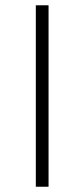

<svg xmlns="http://www.w3.org/2000/svg" viewBox="-20 -710 321 730"><path d="M116.2 0V-689.9H164.6V0Z"/></svg>

Font: HK Grotesk Light Legacy
Style: Regular
Weight: 300
Designer: Alfredo Marco Pradil
Foundry: Hanken Design Co.
Version: Version 2.022;PS 002.022;hotconv 1.0.88;makeotf.lib2.5.64775